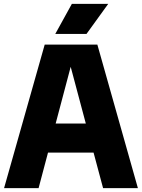

<svg xmlns="http://www.w3.org/2000/svg" viewBox="-20 -970 732 990"><path d="M511.5 0 462.5 -183H227.5L179 0H1L210.5 -740H482L691 0ZM267 -333H422.5L344.5 -625.5ZM265 -795 350.5 -950H538L426 -795Z"/></svg>

Font: Encode Sans Semi Condensed ExBd
Style: Regular
Weight: 800
Width: 4
Designer: Multiple Designers
Foundry: Impallari Type
Version: Version 2.000